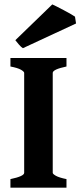

<svg xmlns="http://www.w3.org/2000/svg" viewBox="-20 -860 369 880"><path d="M27.8 0V-39.1Q90.8 -52.2 90.8 -67.9V-525.9Q90.8 -531.7 76.2 -540.3Q61.5 -548.8 27.8 -555.2V-594.2H284.7V-555.2Q221.7 -542 221.7 -525.9V-67.9Q221.7 -62.5 236.3 -54.2Q251 -45.9 284.7 -39.1V0ZM85 -639.2Q77.6 -643.1 65.9 -656.7Q54.2 -670.4 50.3 -675.8L219.7 -839.8Q224.6 -837.9 239.5 -830.3Q254.4 -822.8 272.5 -813.2Q290.5 -803.7 304.9 -795.4Q319.3 -787.1 323.7 -783.7L328.6 -752.4Z"/></svg>

Font: Namdhinggo ExtraBold
Style: Regular
Weight: 800
Designer: Victor Gaultney
Foundry: SIL International
Version: Version 3.001